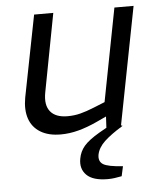

<svg xmlns="http://www.w3.org/2000/svg" viewBox="-51 -544 671 798"><g transform="rotate(-5 284.0 -145.0)"><path d="M188 7Q137 7 103.5 -13.5Q70 -34 57.5 -71Q45 -108 54 -158L121 -499H201L139 -173Q129 -121 151 -93.5Q173 -66 223 -66Q251 -66 276.5 -72.5Q302 -79 334 -92L381 -111L456 -499H536L439 0H379L383 -74L397 -58L341 -32Q300 -13 262.5 -3Q225 7 188 7ZM367 209Q305 209 278.5 182.5Q252 156 260 114Q265 85 284 62.5Q303 40 349 13L388 -9L446 -8L445 -5Q396 25 369.5 50Q343 75 337 104Q332 132 351.5 144.5Q371 157 434 161L425 202Q410 205 395.5 207Q381 209 367 209Z"/></g></svg>

Font: REM Light
Style: Italic
Weight: 300
Italic angle: -11°
Designer: Octavio Pardo
Foundry: Ashler Design
Version: Version 1.005;gftools[0.9.28]